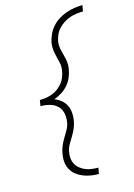

<svg xmlns="http://www.w3.org/2000/svg" viewBox="-144 -905 787 1131"><g transform="rotate(-15 250.0 -340.0)"><path d="M313 153Q288 153 264 149Q240 145 218 136Q196 127 177.5 112.5Q159 98 148 77.5Q137 57 134.5 32.5Q132 8 137 -17Q140 -39 149 -61Q158 -83 170.5 -103.5Q183 -124 195 -145Q207 -166 211 -189Q214 -208 213 -226.5Q212 -245 205 -261.5Q198 -278 185.5 -290Q173 -302 156.5 -309Q140 -316 121.5 -319Q103 -322 84 -322L90 -358Q109 -358 128.5 -361Q148 -364 166.5 -371Q185 -378 201.5 -390Q218 -402 231 -418.5Q244 -435 251 -453.5Q258 -472 261 -491Q265 -514 261 -535Q257 -556 251.5 -576.5Q246 -597 243 -619Q240 -641 243 -663Q248 -688 258.5 -712.5Q269 -737 287 -757.5Q305 -778 327.5 -792.5Q350 -807 375 -816Q400 -825 426 -829Q452 -833 477 -833L470 -796Q450 -796 430 -793.5Q410 -791 390 -784Q370 -777 352 -765.5Q334 -754 319 -738Q304 -722 295.5 -702.5Q287 -683 283 -663Q280 -641 284 -619.5Q288 -598 294 -577.5Q300 -557 303 -535.5Q306 -514 302 -491Q298 -466 288 -442Q278 -418 260.5 -397.5Q243 -377 220 -362.5Q197 -348 173 -340Q195 -332 213 -317.5Q231 -303 241.5 -282.5Q252 -262 254 -238Q256 -214 252 -189Q248 -166 239 -144.5Q230 -123 217 -102Q204 -81 192 -60Q180 -39 177 -17Q173 3 175.5 22.5Q178 42 187 58Q196 74 211 85.5Q226 97 243 104Q260 111 280 113.5Q300 116 320 116Z"/></g></svg>

Font: Iosevka Curly Extralight
Style: Italic
Weight: 200
Italic angle: -9°
Monospace: yes
Designer: Belleve Invis
Foundry: Belleve Invis
Version: Version 22.1.2; ttfautohint (v1.8.4)